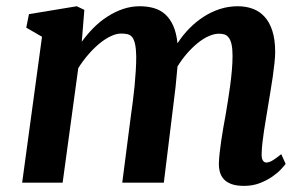

<svg xmlns="http://www.w3.org/2000/svg" viewBox="-20 -588 980 618"><path d="M115.2 -469.7 64.5 -499 73.2 -542.5 227.1 -567.9 251.5 -556.2 243.2 -453.6Q260.3 -477.5 281.2 -498.5Q302.2 -519.5 326.2 -534.9Q350.1 -550.3 376.2 -559.1Q402.3 -567.9 429.7 -567.9Q454.6 -567.9 475.6 -561.8Q496.6 -555.7 512.2 -541.5Q527.8 -527.3 537.8 -504.6Q547.9 -481.9 551.3 -448.7Q568.4 -475.1 589.8 -496.8Q611.3 -518.6 636 -534.4Q660.6 -550.3 688.2 -559.1Q715.8 -567.9 745.1 -567.9Q771.5 -567.9 793.5 -559.8Q815.4 -551.8 831.5 -534.2Q847.7 -516.6 856.7 -488.5Q865.7 -460.4 865.7 -420.4Q865.7 -406.2 863.5 -385.3Q861.3 -364.3 857.9 -340.6Q854.5 -316.9 850.3 -292.2Q846.2 -267.6 842.8 -246.6Q839.8 -227.5 836.4 -208Q833 -188.5 830.1 -168.9Q827.1 -149.4 825 -131.1Q822.8 -112.8 822.3 -96.7Q821.3 -79.1 825.7 -72Q830.1 -64.9 836.9 -64.9Q845.2 -64.9 855.2 -70.3Q865.2 -75.7 885.3 -91.8L899.4 -60.5Q895.5 -55.2 884.8 -43.5Q874 -31.7 856.9 -19.8Q839.8 -7.8 816.9 1.2Q793.9 10.3 765.6 10.3Q740.7 10.3 724.9 4.4Q709 -1.5 700 -11.7Q690.9 -22 687.5 -35.4Q684.1 -48.8 684.6 -64.5Q685.1 -78.1 687 -95.9Q689 -113.8 691.9 -133.8Q694.8 -153.8 698.5 -175.3Q702.1 -196.8 706.1 -217.8Q709.5 -237.8 713.4 -262Q717.3 -286.1 720.7 -311.3Q724.1 -336.4 726.3 -361.3Q728.5 -386.2 728.5 -408.2Q728.5 -431.2 725.3 -445.1Q722.2 -459 716.3 -466.8Q710.4 -474.6 702.6 -477.1Q694.8 -479.5 685.1 -479.5Q669.4 -479.5 651.9 -471.7Q634.3 -463.9 616.7 -449.7Q599.1 -435.5 582.3 -416.3Q565.4 -397 551.3 -374Q548.8 -342.8 545.2 -309.3Q541.5 -275.9 537.6 -246.6L507.3 0H373.5L401.4 -216.3Q404.3 -236.8 407.5 -261Q410.6 -285.2 413.1 -310.3Q415.5 -335.4 417 -360.1Q418.5 -384.8 418.5 -406.7Q418 -431.2 414.8 -445.8Q411.6 -460.4 405.8 -468Q399.9 -475.6 390.9 -477.8Q381.8 -480 369.6 -480Q354.5 -480 336.4 -471.4Q318.4 -462.9 300 -447.8Q281.7 -432.6 264.2 -412.4Q246.6 -392.1 231.9 -368.7L181.6 0H51.3Z"/></svg>

Font: Merriweather Bold
Style: Italic
Weight: 700
Italic angle: -7°
Designer: Eben Sorkin ( eben@eyebytes.com )
Foundry: Eben Sorkin ( eben@eyebytes.com )
Version: Version 1.5; ttfautohint (v0.97) -l 13 -r 13 -G 200 -x 24 -f